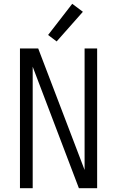

<svg xmlns="http://www.w3.org/2000/svg" viewBox="-20 -990 616 1010"><path d="M85 0H152V-639L395 0H491V-735H425V-96L181 -735H85ZM278 -772 416 -928 360 -970 233 -806Z"/></svg>

Font: Iosevka Sparkle Light
Style: Regular
Weight: 300
Designer: Belleve Invis
Foundry: Belleve Invis
Version: Version 4.5.0; ttfautohint (v1.8.3)